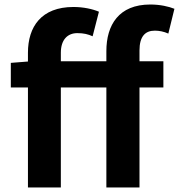

<svg xmlns="http://www.w3.org/2000/svg" viewBox="-20 -832 794 852"><path d="M28 -444H104V0H250V-444H452V0H599V-444H705V-560H599V-608C599 -670 624 -696 667 -696C686 -696 707 -692 727 -683L754 -793C729 -803 691 -812 647 -812C507 -812 452 -721 452 -605V-560H250V-598C250 -656 280 -685 323 -685C352 -685 371 -680 391 -671L419 -780C391 -792 350 -801 306 -801C163 -801 104 -713 104 -598V-559L28 -553Z"/></svg>

Font: Noto Sans CJK SC
Style: Bold
Weight: 700
Designer: Ryoko NISHIZUKA 西塚涼子 (kana, bopomofo & ideographs); Paul D. Hunt (Latin, Greek & Cyrillic); Sandoll Communications 산돌커뮤니
Foundry: Adobe
Version: Version 2.004;hotconv 1.0.118;makeotfexe 2.5.65603